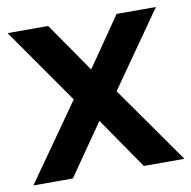

<svg xmlns="http://www.w3.org/2000/svg" viewBox="-66 -612 675 678"><g transform="rotate(-10 271.0 -273.0)"><path d="M347.5 -276.5 542 0H396.5L269.5 -184L142 0H0.5L193.5 -274.5L4 -545.5H149.5L272.5 -368L395 -545.5H536Z"/></g></svg>

Font: Encode Sans SemiBold
Style: Regular
Weight: 600
Designer: Multiple Designers
Foundry: Impallari Type
Version: Version 2.000